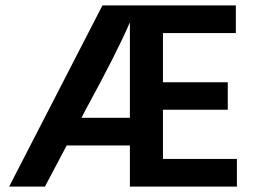

<svg xmlns="http://www.w3.org/2000/svg" viewBox="-20 -694 957 714"><path d="M463 -256V-611Q416 -501 298 -285L283 -256ZM857 -674V-571H586V-388H827V-286H586V-103H861V0H463V-153H228L147 0H14L361 -674Z"/></svg>

Font: Hind Colombo SemiBold
Style: Regular
Weight: 600
Designer: Jyotish Sonowal, Aditi Pimprikar
Foundry: Indian Type Foundry
Version: Version 1.000;PS 1.0;hotconv 1.0.86;makeotf.lib2.5.63406; tt